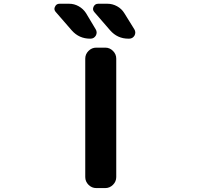

<svg xmlns="http://www.w3.org/2000/svg" viewBox="-20 -1004 1040 1004"><path d="M483.4 -20.5Q460 -20.5 442.9 -37.6Q425.8 -54.7 425.8 -78.1V-697.3Q425.8 -720.7 442.9 -737.8Q460 -754.9 483.4 -754.9H530.3Q553.7 -754.9 570.8 -737.8Q587.9 -720.7 587.9 -697.3V-78.1Q587.9 -54.7 570.8 -37.6Q553.7 -20.5 530.3 -20.5ZM542 -984.4Q568.4 -984.4 592.3 -971.2Q616.2 -958 629.9 -935.5L682.6 -850.6Q687.5 -842.8 687.5 -834Q687.5 -826.2 683.6 -818.4Q673.8 -801.8 655.3 -801.8H651.4Q593.8 -801.8 555.7 -845.7L473.6 -940.4Q461.9 -953.1 469.2 -968.8Q476.6 -984.4 493.2 -984.4ZM341.8 -984.4Q368.2 -984.4 391.6 -971.2Q415 -958 429.7 -935.5L480.5 -850.6Q485.4 -842.8 485.4 -834Q485.4 -826.2 481.4 -818.4Q471.7 -801.8 453.1 -801.8H451.2Q393.6 -801.8 355.5 -844.7L271.5 -941.4Q264.6 -949.2 264.6 -958Q264.6 -962.9 267.6 -968.8Q274.4 -984.4 291 -984.4Z"/></svg>

Font: Gen Jyuu Gothic Monospace Bold
Style: Bold
Weight: 700
Designer: [Source Han Sans]
Ryoko NISHIZUKA  (kana & ideographs); Paul D. Hunt (Latin, Greek & Cyrillic); Wenlong ZHANG  (bopomofo
Version: Version 1.002.20150607